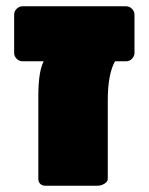

<svg xmlns="http://www.w3.org/2000/svg" viewBox="-20 -591 473 611"><path d="M408 -544V-423Q408 -413 400.5 -404.5Q393 -396 381 -396H346Q323 -355 323 -272V-22Q323 -13 312.5 -6.5Q302 0 291 0H124Q114 0 108 -6Q102 -12 102 -22V-286Q102 -363 119 -396H52Q41 -396 33 -404Q25 -412 25 -423V-544Q25 -555 33 -563Q41 -571 52 -571H381Q392 -571 400 -563Q408 -555 408 -544Z"/></svg>

Font: Rubik
Style: Regular
Weight: 900
Designer: Hubert & Fischer
Foundry: Hubert & Fischer
Version: Version 1.100